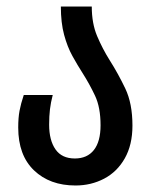

<svg xmlns="http://www.w3.org/2000/svg" viewBox="-20 -560 468 590"><path d="M212 10Q133 10 84.5 -36.5Q36 -83 36 -168Q36 -198 40 -219.5Q44 -241 53 -268H142Q136 -245 133.5 -224Q131 -203 131 -177Q131 -129 150.5 -101Q170 -73 210 -73Q248 -73 268.5 -99Q289 -125 289 -175Q289 -230 272 -266Q255 -302 234 -335Q218 -360 202.5 -388Q187 -416 177 -453Q167 -490 167 -540H262Q262 -488 278.5 -449Q295 -410 317 -375Q343 -334 365 -288Q387 -242 387 -174Q387 -115 363.5 -73.5Q340 -32 300 -11Q260 10 212 10Z"/></svg>

Font: Noto Sans Georgian ExtraCondensed Medium
Style: Regular
Weight: 500
Width: 2
Designer: Monotype Design Team, Akaki Razmadze
Foundry: Google LLC
Version: Version 2.005; ttfautohint (v1.8.4.7-5d5b)